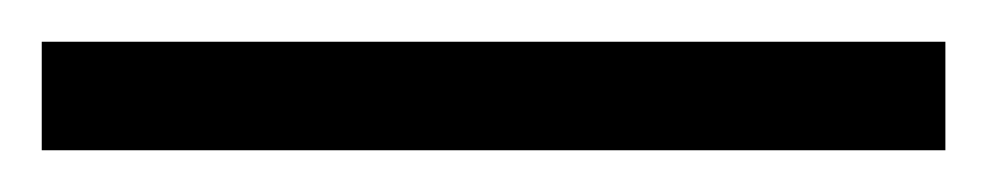

<svg xmlns="http://www.w3.org/2000/svg" viewBox="-20 42 473 92"><path d="M0 114H433V62H0Z"/></svg>

Font: Fixel Text Light
Style: Regular
Weight: 300
Width: 4
Designer: AlfaBravo + MacPaw
Foundry: Kyrylo Tkachov, Marchela Mozhyna, Serhii Makarenko, Maria Weinstein, Zakhar Kryvoshyya
Version: Version 1.211